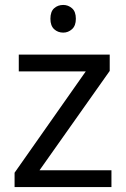

<svg xmlns="http://www.w3.org/2000/svg" viewBox="-20 -757 510 777"><path d="M431 0H39V-58L327 -468H56V-536H424V-470L140 -68H431ZM236 -737Q256 -737 271.5 -723.5Q287 -710 287 -681Q287 -653 271.5 -639Q256 -625 236 -625Q214 -625 199 -639Q184 -653 184 -681Q184 -710 199 -723.5Q214 -737 236 -737Z"/></svg>

Font: Noto Sans Syriac Eastern
Style: Regular
Weight: 400
Designer: Patrick Giasson and the Monotype Design Team
Foundry: Monotype Imaging Inc.
Version: Version 3.001; ttfautohint (v1.8.4.7-5d5b)